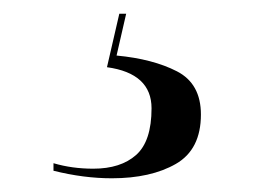

<svg xmlns="http://www.w3.org/2000/svg" viewBox="-20 -24 390 280"><path d="M143 236Q200 236 236.5 215Q273 194 273 143Q273 98 238 80Q203 62 150 57L164 -4H154L136 74Q201 83 201 134Q201 182 178.5 202Q156 222 116 222Q85 222 58 214V225Q102 236 143 236Z"/></svg>

Font: Noto Serif Display Semi
Style: Regular
Weight: 600
Designer: Monotype Design Team
Foundry: Monotype Imaging Inc.
Version: Version 1.900